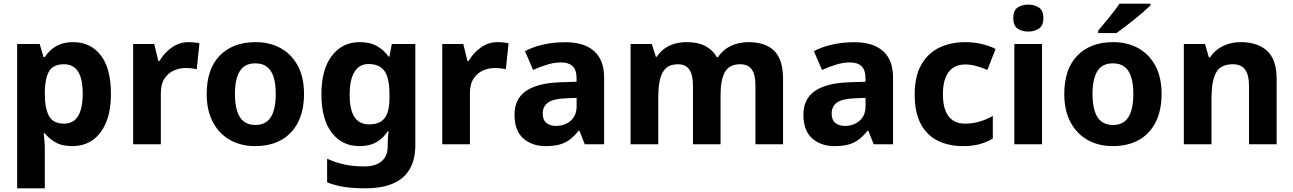

<svg xmlns="http://www.w3.org/2000/svg" viewBox="-20 -786 7046 1046"><path d="M379 -556.4Q473.8 -556.4 529.1 -484.6Q584.4 -412.9 584.4 -274.5Q584.4 -181.7 557.5 -117.9Q530.6 -54.2 483.6 -22.1Q436.5 10 375 10Q315.4 10 279.8 -12Q244.2 -33.9 224.2 -59.5H218.2Q220.2 -41.2 222.2 -17.7Q224.2 5.9 224.2 31V240H73.4V-546.4H196L217.2 -475.2H224.2Q239 -497.6 259.7 -516Q280.4 -534.4 309.7 -545.4Q339.1 -556.4 379 -556.4ZM328.9 -436Q271.3 -436 248.8 -399.8Q226.2 -363.5 224.2 -290.9V-275.1Q224.2 -196.2 246.7 -154.3Q269.1 -112.4 330.3 -112.4Q364 -112.4 386.4 -131.2Q408.7 -149.9 419.6 -186.4Q430.6 -222.8 430.6 -276.1Q430.6 -356.5 405.1 -396.3Q379.7 -436 328.9 -436Z M1006.7 -556.4Q1022.3 -556.4 1039.5 -554.6Q1056.7 -552.8 1066.6 -550.4L1051.9 -409Q1040.8 -411.4 1025.9 -413.4Q1011 -415.4 989.7 -415.4Q959 -415.4 928.2 -402.3Q897.4 -389.3 876.8 -359.1Q856.2 -329 856.2 -277.5V0H705.4V-546.4H820.1L842.3 -454.5H849.4Q873.5 -496.6 914.8 -526.5Q956.1 -556.4 1006.7 -556.4Z M1636.2 -274.5Q1636.2 -183.7 1603.8 -120Q1571.4 -56.3 1511.8 -23.1Q1452.3 10 1369.6 10Q1293.4 10 1233.9 -23.1Q1174.3 -56.2 1140.2 -119.9Q1106.1 -183.6 1106.1 -274.4Q1106.1 -409.9 1177.3 -483.2Q1248.6 -556.4 1372.8 -556.4Q1450 -556.4 1509.2 -523.6Q1568.4 -490.8 1602.3 -428Q1636.2 -365.3 1636.2 -274.5ZM1259.9 -274.5Q1259.9 -221.3 1271.2 -183Q1282.5 -144.7 1307.5 -124.9Q1332.4 -105.1 1371.8 -105.1Q1411.1 -105.1 1435.4 -124.9Q1459.8 -144.7 1471.1 -183Q1482.4 -221.3 1482.4 -274.3Q1482.4 -328.1 1470.9 -365.2Q1459.4 -402.3 1434.9 -421.6Q1410.5 -440.9 1370.8 -440.9Q1312.5 -440.9 1286.2 -397.9Q1259.9 -354.8 1259.9 -274.5Z M1939.5 -556.4Q1995.5 -556.4 2033.8 -534.8Q2072 -513.3 2097.1 -477.2H2101.5L2114.7 -546.4H2242.7V4.1Q2242.7 81.3 2213 133.8Q2183.4 186.2 2122.7 213.1Q2062.1 240 1969.1 240Q1905.6 240 1855.6 232.4Q1805.6 224.8 1762.1 207.2V78.6Q1807.4 99.2 1854.7 109.9Q1902.1 120.6 1964.4 120.6Q2026.6 120.6 2059.4 92Q2092.2 63.4 2092.2 11.7V-2.6Q2092.2 -15.2 2093.5 -34.9Q2094.8 -54.7 2097.1 -70.4H2091.8Q2069.3 -34.3 2031.8 -12.1Q1994.3 10 1938 10Q1843.8 10 1787.4 -63Q1731.1 -136 1731.1 -272.5Q1731.1 -407.8 1788 -482.1Q1845 -556.4 1939.5 -556.4ZM1988.1 -437.2Q1937.6 -437.2 1911.2 -394.4Q1884.9 -351.6 1884.9 -270.3Q1884.9 -187.7 1911.3 -148.1Q1937.8 -108.4 1990.7 -108.4Q2020.7 -108.4 2041.8 -117Q2062.8 -125.7 2076.1 -143.3Q2089.3 -160.9 2095.5 -188Q2101.8 -215.1 2101.8 -252.1V-274.3Q2101.8 -329 2090.8 -365.2Q2079.7 -401.3 2054.8 -419.3Q2029.9 -437.2 1988.1 -437.2Z M2690.7 -556.4Q2706.3 -556.4 2723.5 -554.6Q2740.7 -552.8 2750.6 -550.4L2735.9 -409Q2724.8 -411.4 2709.9 -413.4Q2695 -415.4 2673.7 -415.4Q2643 -415.4 2612.2 -402.3Q2581.4 -389.3 2560.8 -359.1Q2540.2 -329 2540.2 -277.5V0H2389.4V-546.4H2504.1L2526.3 -454.5H2533.4Q2557.5 -496.6 2598.8 -526.5Q2640.1 -556.4 2690.7 -556.4Z M3060.3 -556Q3162.6 -556 3216.9 -507.5Q3271.2 -459 3271.2 -363.8V0H3165.7L3136.5 -74.2H3132.5Q3109.5 -45.2 3085 -26.3Q3060.5 -7.4 3028.7 1.3Q2996.9 10 2951.3 10Q2878.9 10 2830.9 -31.9Q2782.9 -73.7 2782.9 -161.2Q2782.9 -246.7 2845 -289.9Q2907.1 -333.1 3029.5 -337.7L3121.1 -340.7V-358.1Q3121.1 -406.7 3098.8 -426.3Q3076.6 -445.9 3037 -445.9Q3000.5 -445.9 2961.3 -434Q2922 -422.2 2884.2 -404.9L2840.1 -507.5Q2883 -530.2 2938.6 -543.1Q2994.3 -556 3060.3 -556ZM3063.7 -250.5Q2993 -247.7 2964.9 -226.7Q2936.7 -205.7 2936.7 -167.5Q2936.7 -132.9 2956.6 -116.5Q2976.5 -100 3008.5 -100Q3056.4 -100 3088.9 -128.1Q3121.4 -156.1 3121.4 -207.9V-252.8Z M4056.5 -556.4Q4149.9 -556.4 4198 -509Q4246 -461.5 4246 -355.7V0H4095.6V-318.2Q4095.6 -381.2 4074.9 -408.6Q4054.2 -436 4012.2 -436Q3953.7 -436 3929.7 -393.8Q3905.6 -351.5 3905.6 -272.8V0H3755.2V-318.2Q3755.2 -379.3 3734.9 -407.7Q3714.6 -436 3673.3 -436Q3632.1 -436 3608.7 -415Q3585.3 -394.1 3575.8 -354.1Q3566.2 -314.2 3566.2 -256V0H3415.4V-546.4H3530.9L3553.1 -476.4H3558.1Q3573.9 -501.4 3597.5 -519.3Q3621 -537.2 3652.3 -546.8Q3683.5 -556.4 3721 -556.4Q3782.4 -556.4 3822.6 -535.3Q3862.9 -514.2 3885.6 -474.3H3891.2Q3917.6 -514.8 3961 -535.6Q4004.5 -556.4 4056.5 -556.4Z M4634.3 -556Q4736.6 -556 4790.9 -507.5Q4845.2 -459 4845.2 -363.8V0H4739.7L4710.5 -74.2H4706.5Q4683.5 -45.2 4659 -26.3Q4634.5 -7.4 4602.7 1.3Q4570.9 10 4525.3 10Q4452.9 10 4404.9 -31.9Q4356.9 -73.7 4356.9 -161.2Q4356.9 -246.7 4419 -289.9Q4481.1 -333.1 4603.5 -337.7L4695.1 -340.7V-358.1Q4695.1 -406.7 4672.8 -426.3Q4650.6 -445.9 4611 -445.9Q4574.5 -445.9 4535.3 -434Q4496 -422.2 4458.2 -404.9L4414.1 -507.5Q4457 -530.2 4512.6 -543.1Q4568.3 -556 4634.3 -556ZM4637.7 -250.5Q4567 -247.7 4538.9 -226.7Q4510.7 -205.7 4510.7 -167.5Q4510.7 -132.9 4530.6 -116.5Q4550.5 -100 4582.5 -100Q4630.4 -100 4662.9 -128.1Q4695.4 -156.1 4695.4 -207.9V-252.8Z M5227 10Q5148.1 10 5088.6 -19.6Q5029.1 -49.2 4996.1 -111.4Q4963.1 -173.7 4963.1 -270.5Q4963.1 -370.7 4999.1 -433.6Q5035.2 -496.5 5097.2 -526.5Q5159.2 -556.4 5238.5 -556.4Q5285.6 -556.4 5328.1 -546.3Q5370.7 -536.3 5403.9 -519.4L5359.2 -405Q5329.1 -417.6 5298.6 -426.2Q5268.1 -434.8 5237.7 -434.8Q5198.9 -434.8 5171.9 -416.7Q5144.8 -398.6 5130.9 -362.4Q5116.9 -326.3 5116.9 -271.5Q5116.9 -217.3 5131.2 -182Q5145.4 -146.8 5172.1 -129.6Q5198.8 -112.4 5236.4 -112.4Q5278.5 -112.4 5316.9 -123.8Q5355.3 -135.2 5388.8 -154.3V-31.2Q5357.5 -12.3 5318.6 -1.2Q5279.7 10 5227 10Z M5656.9 -546.4V0H5506V-546.4ZM5582.1 -760.8Q5614.9 -760.8 5639.6 -745.2Q5664.2 -729.5 5664.2 -687.1Q5664.2 -646.3 5639.6 -630.2Q5614.9 -614 5582.1 -614Q5547.9 -614 5524.1 -630.2Q5500.2 -646.3 5500.2 -687.1Q5500.2 -729.5 5524.1 -745.2Q5547.9 -760.8 5582.1 -760.8Z M6308.2 -274.5Q6308.2 -183.7 6275.8 -120Q6243.4 -56.3 6183.8 -23.1Q6124.3 10 6041.6 10Q5965.4 10 5905.9 -23.1Q5846.3 -56.2 5812.2 -119.9Q5778.1 -183.6 5778.1 -274.4Q5778.1 -409.9 5849.3 -483.2Q5920.6 -556.4 6044.8 -556.4Q6122 -556.4 6181.2 -523.6Q6240.4 -490.8 6274.3 -428Q6308.2 -365.3 6308.2 -274.5ZM5931.9 -274.5Q5931.9 -221.3 5943.2 -183Q5954.5 -144.7 5979.5 -124.9Q6004.4 -105.1 6043.8 -105.1Q6083.1 -105.1 6107.4 -124.9Q6131.8 -144.7 6143.1 -183Q6154.4 -221.3 6154.4 -274.3Q6154.4 -328.1 6142.9 -365.2Q6131.4 -402.3 6106.9 -421.6Q6082.5 -440.9 6042.8 -440.9Q5984.5 -440.9 5958.2 -397.9Q5931.9 -354.8 5931.9 -274.5ZM6247.3 -756Q6232.8 -742 6209.7 -721.7Q6186.6 -701.4 6159.7 -679.9Q6132.8 -658.4 6107.4 -638.9Q6082 -619.4 6062.8 -606H5962.7V-619.2Q5978.9 -638.2 6000.4 -663.9Q6021.8 -689.6 6043.1 -716.8Q6064.4 -744 6078.4 -766H6247.3Z M6741.1 -556.4Q6831 -556.4 6883 -509Q6935.1 -461.6 6935.1 -355.6V0H6784.6V-318Q6784.6 -376.9 6763.5 -406.4Q6742.3 -436 6697 -436Q6629.3 -436 6604.8 -389.6Q6580.2 -343.2 6580.2 -256V0H6429.4V-546.4H6544.8L6565.9 -473.4H6572.1Q6590.1 -500.2 6615.4 -518.7Q6640.7 -537.2 6672.3 -546.8Q6704 -556.4 6741.1 -556.4Z"/></svg>

Font: Noto Sans Meetei Mayek
Style: Regular
Weight: 400
Designer: Monotype Design Team and Neelakash Kshetrimayum
Foundry: Monotype Imaging Inc.
Version: Version 2.002